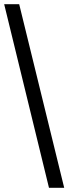

<svg xmlns="http://www.w3.org/2000/svg" viewBox="-20 -780 328 921"><path d="M215 121 0 -760H72L288 121Z"/></svg>

Font: Noto Serif Kannada
Style: Bold
Weight: 700
Version: Version 2.003